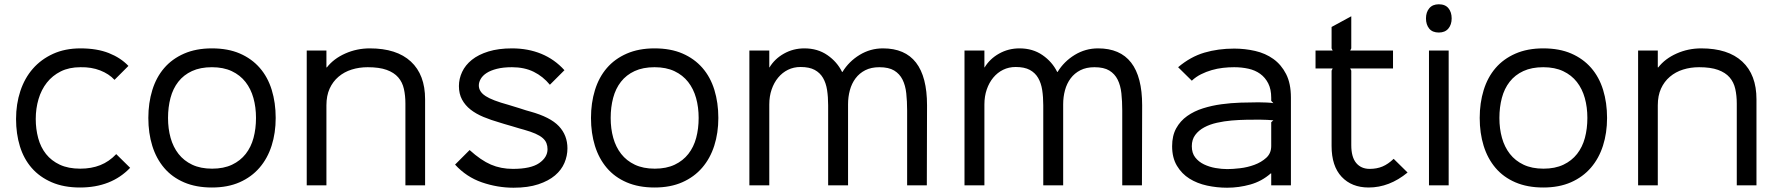

<svg xmlns="http://www.w3.org/2000/svg" viewBox="-20 -866 8311 897"><path d="M588 -82Q500 10 354 10Q278 10 221.5 -14.5Q165 -39 128 -81.5Q91 -124 73 -182.5Q55 -241 55 -310Q55 -380 75 -440.5Q95 -501 133.5 -545Q172 -589 228 -614.5Q284 -640 356 -640Q433 -640 488.5 -618Q544 -596 580 -558L515 -493Q489 -521 448 -537Q407 -553 356 -552Q303 -552 264 -532.5Q225 -513 199 -480Q173 -447 160 -403Q147 -359 147 -310Q147 -263 158.5 -220.5Q170 -178 195 -146.5Q220 -115 259.5 -96.5Q299 -78 355 -78Q407 -78 448.5 -94.5Q490 -111 523 -146Z M1268 -315Q1268 -245 1249 -185.5Q1230 -126 1192.5 -82.5Q1155 -39 1099.5 -14.5Q1044 10 970 10Q896 10 840 -14Q784 -38 747 -81.5Q710 -125 691.5 -184.5Q673 -244 673 -315Q673 -385 691.5 -445Q710 -505 747 -548Q784 -591 840 -615.5Q896 -640 970 -640Q1045 -640 1100.5 -616Q1156 -592 1193.5 -549Q1231 -506 1249.5 -446Q1268 -386 1268 -315ZM1176 -315Q1176 -365 1164 -408Q1152 -451 1127 -483Q1102 -515 1063 -533.5Q1024 -552 970 -552Q916 -552 877 -534Q838 -516 813 -484Q788 -452 776.5 -408.5Q765 -365 765 -315Q765 -265 777 -222Q789 -179 814 -147Q839 -115 878 -96.5Q917 -78 971 -78Q1025 -78 1064 -96.5Q1103 -115 1128 -147Q1153 -179 1164.5 -222Q1176 -265 1176 -315Z M1966 -402V0H1874V-382Q1874 -419 1867 -450.5Q1860 -482 1840.5 -504.5Q1821 -527 1786.5 -539.5Q1752 -552 1698 -552Q1658 -552 1623 -541Q1588 -530 1561.5 -507.5Q1535 -485 1520 -452Q1505 -419 1505 -374V0H1413V-630H1505V-551H1507Q1539 -592 1593 -616Q1647 -640 1708 -640Q1833 -640 1899.5 -578.5Q1966 -517 1966 -402Z M2631 -173Q2631 -138 2617 -105Q2603 -72 2573 -46.5Q2543 -21 2495 -5Q2447 11 2379 11Q2304 11 2231.5 -14Q2159 -39 2106 -97L2174 -165Q2227 -117 2273.5 -97Q2320 -77 2376 -77Q2460 -77 2499 -104Q2538 -131 2538 -169Q2538 -184 2533 -197Q2528 -210 2515.5 -221Q2503 -232 2481.5 -241.5Q2460 -251 2428 -260Q2423 -261 2406.5 -266Q2390 -271 2371.5 -276.5Q2353 -282 2337 -286.5Q2321 -291 2316 -293Q2274 -305 2239 -319.5Q2204 -334 2178.5 -354Q2153 -374 2138.5 -401Q2124 -428 2124 -464Q2124 -498 2139 -530Q2154 -562 2184.5 -586.5Q2215 -611 2262 -625.5Q2309 -640 2372 -640Q2447 -640 2509 -614.5Q2571 -589 2617 -538L2549 -470Q2517 -509 2473.5 -530.5Q2430 -552 2372 -552Q2331 -552 2301.5 -544.5Q2272 -537 2253.5 -525Q2235 -513 2226 -497.5Q2217 -482 2217 -467Q2217 -438 2248 -417.5Q2279 -397 2356 -376Q2361 -374 2375.5 -370Q2390 -366 2406.5 -360.5Q2423 -355 2437.5 -350.5Q2452 -346 2457 -345Q2551 -319 2591 -276.5Q2631 -234 2631 -173Z M3336 -315Q3336 -245 3317 -185.5Q3298 -126 3260.5 -82.5Q3223 -39 3167.5 -14.5Q3112 10 3038 10Q2964 10 2908 -14Q2852 -38 2815 -81.5Q2778 -125 2759.5 -184.5Q2741 -244 2741 -315Q2741 -385 2759.5 -445Q2778 -505 2815 -548Q2852 -591 2908 -615.5Q2964 -640 3038 -640Q3113 -640 3168.5 -616Q3224 -592 3261.5 -549Q3299 -506 3317.5 -446Q3336 -386 3336 -315ZM3244 -315Q3244 -365 3232 -408Q3220 -451 3195 -483Q3170 -515 3131 -533.5Q3092 -552 3038 -552Q2984 -552 2945 -534Q2906 -516 2881 -484Q2856 -452 2844.5 -408.5Q2833 -365 2833 -315Q2833 -265 2845 -222Q2857 -179 2882 -147Q2907 -115 2946 -96.5Q2985 -78 3039 -78Q3093 -78 3132 -96.5Q3171 -115 3196 -147Q3221 -179 3232.5 -222Q3244 -265 3244 -315Z M4311 -374 4310 0H4218V-350Q4218 -393 4214 -430Q4210 -467 4196.5 -494Q4183 -521 4157.5 -536.5Q4132 -552 4088 -552Q4050 -552 4022.5 -538Q3995 -524 3977 -500Q3959 -476 3950.5 -444.5Q3942 -413 3942 -379V0H3849V-374Q3849 -413 3844 -445.5Q3839 -478 3825 -502Q3811 -526 3786 -539.5Q3761 -553 3720 -553Q3688 -553 3661.5 -540Q3635 -527 3615.5 -503.5Q3596 -480 3585 -448Q3574 -416 3574 -378V0H3481V-630H3574V-551H3575Q3599 -591 3642.5 -615.5Q3686 -640 3738 -640Q3800 -640 3845.5 -608.5Q3891 -577 3914 -530H3916Q3946 -579 3996 -609.5Q4046 -640 4105 -640Q4311 -640 4311 -374Z M5316 -374 5315 0H5223V-350Q5223 -393 5219 -430Q5215 -467 5201.5 -494Q5188 -521 5162.5 -536.5Q5137 -552 5093 -552Q5055 -552 5027.5 -538Q5000 -524 4982 -500Q4964 -476 4955.5 -444.5Q4947 -413 4947 -379V0H4854V-374Q4854 -413 4849 -445.5Q4844 -478 4830 -502Q4816 -526 4791 -539.5Q4766 -553 4725 -553Q4693 -553 4666.5 -540Q4640 -527 4620.5 -503.5Q4601 -480 4590 -448Q4579 -416 4579 -378V0H4486V-630H4579V-551H4580Q4604 -591 4647.5 -615.5Q4691 -640 4743 -640Q4805 -640 4850.5 -608.5Q4896 -577 4919 -530H4921Q4951 -579 5001 -609.5Q5051 -640 5110 -640Q5316 -640 5316 -374Z M6011 -410V0H5919V-56H5917Q5875 -19 5821.5 -4Q5768 11 5713 11Q5665 11 5619 1Q5573 -9 5537 -31.5Q5501 -54 5478.5 -91.5Q5456 -129 5456 -183Q5456 -232 5475 -266.5Q5494 -301 5526.5 -324Q5559 -347 5600.5 -360Q5642 -373 5686.5 -379Q5731 -385 5776 -386.5Q5821 -388 5859 -388Q5876 -388 5898 -387Q5920 -386 5929 -384L5919 -395V-409Q5919 -449 5905 -476.5Q5891 -504 5867.5 -521Q5844 -538 5812.5 -545Q5781 -552 5746 -552Q5720 -552 5693.5 -549Q5667 -546 5641 -538.5Q5615 -531 5591 -519Q5567 -507 5548 -489L5484 -552Q5542 -601 5606.5 -620Q5671 -639 5746 -639Q5796 -639 5844 -628Q5892 -617 5929 -590.5Q5966 -564 5988.5 -520Q6011 -476 6011 -410ZM5929 -304Q5920 -305 5900 -306Q5880 -307 5865 -307Q5837 -307 5803 -306.5Q5769 -306 5734 -303Q5699 -300 5665.5 -292.5Q5632 -285 5606 -271Q5580 -257 5564 -235.5Q5548 -214 5548 -183Q5548 -151 5564 -130.5Q5580 -110 5605 -98Q5630 -86 5659 -81Q5688 -76 5714 -76Q5738 -76 5773 -80Q5808 -84 5840.5 -96Q5873 -108 5896 -129Q5919 -150 5919 -184V-295Z M6556 -60Q6471 10 6374 10Q6295 10 6248 -40Q6201 -90 6201 -184V-536L6206 -546H6126V-630H6206L6201 -640V-740L6293 -790V-640L6288 -630H6488V-546H6288L6293 -536V-188Q6293 -132 6316 -104.5Q6339 -77 6379 -77Q6412 -77 6438.5 -88Q6465 -99 6491 -124Z M6762 -780Q6762 -751 6746.5 -732.5Q6731 -714 6702 -714Q6672 -714 6657 -732.5Q6642 -751 6642 -780Q6642 -809 6657.5 -827.5Q6673 -846 6702 -846Q6732 -846 6747 -827.5Q6762 -809 6762 -780ZM6748 0H6656V-630H6748Z M7488 -315Q7488 -245 7469 -185.5Q7450 -126 7412.5 -82.5Q7375 -39 7319.5 -14.5Q7264 10 7190 10Q7116 10 7060 -14Q7004 -38 6967 -81.5Q6930 -125 6911.5 -184.5Q6893 -244 6893 -315Q6893 -385 6911.5 -445Q6930 -505 6967 -548Q7004 -591 7060 -615.5Q7116 -640 7190 -640Q7265 -640 7320.5 -616Q7376 -592 7413.5 -549Q7451 -506 7469.5 -446Q7488 -386 7488 -315ZM7396 -315Q7396 -365 7384 -408Q7372 -451 7347 -483Q7322 -515 7283 -533.5Q7244 -552 7190 -552Q7136 -552 7097 -534Q7058 -516 7033 -484Q7008 -452 6996.5 -408.5Q6985 -365 6985 -315Q6985 -265 6997 -222Q7009 -179 7034 -147Q7059 -115 7098 -96.5Q7137 -78 7191 -78Q7245 -78 7284 -96.5Q7323 -115 7348 -147Q7373 -179 7384.5 -222Q7396 -265 7396 -315Z M8186 -402V0H8094V-382Q8094 -419 8087 -450.5Q8080 -482 8060.5 -504.5Q8041 -527 8006.5 -539.5Q7972 -552 7918 -552Q7878 -552 7843 -541Q7808 -530 7781.5 -507.5Q7755 -485 7740 -452Q7725 -419 7725 -374V0H7633V-630H7725V-551H7727Q7759 -592 7813 -616Q7867 -640 7928 -640Q8053 -640 8119.5 -578.5Q8186 -517 8186 -402Z"/></svg>

Font: TypoPRO Sinkin Sans
Style: 400 Regular
Weight: 400
Designer: Keith Bates
Foundry: K-Type
Version: Sinkin Sans (version 1.0)  by Keith Bates   •   © 2014   www